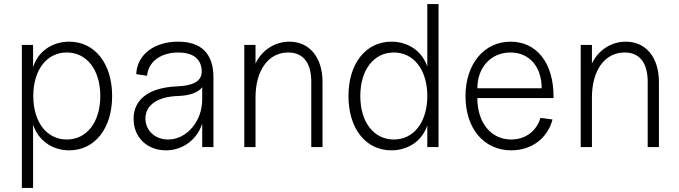

<svg xmlns="http://www.w3.org/2000/svg" viewBox="-20 -720 3323 940"><path d="M319 16C444 16 529 -91 529 -250C529 -409 444 -516 319 -516C233 -516 165 -466 142 -391V-500H87V200H142V-110C166 -35 233 16 319 16ZM307 -37C209 -37 143 -122 143 -250C143 -378 209 -463 307 -463C405 -463 471 -378 471 -250C471 -122 405 -37 307 -37Z M792 16C876 16 945 -37 970 -115V0H1025V-341C1025 -457 966 -516 852 -516C734 -516 651 -452 647 -357L700 -349C706 -418 767 -463 853 -463C921 -463 961 -435 967 -382C973 -327 936 -301 845 -297C710 -291 634 -234 634 -138C634 -48 700 16 792 16ZM803 -37C739 -37 692 -81 692 -140C692 -206 752 -247 852 -250C910 -252 950 -267 970 -293V-233C970 -126 894 -37 803 -37Z M1504 -319V0H1559V-319C1559 -439 1495 -516 1397 -516C1324 -516 1261 -473 1231 -409V-500H1176V0H1231V-243C1231 -376 1294 -463 1391 -463C1464 -463 1504 -413 1504 -319Z M1896 16C1981 16 2048 -33 2072 -106V0H2127V-700H2072V-394C2048 -467 1981 -516 1896 -516C1771 -516 1686 -409 1686 -250C1686 -91 1770 16 1896 16ZM1908 -37C1810 -37 1744 -122 1744 -250C1744 -378 1810 -463 1908 -463C2006 -463 2072 -378 2072 -250C2072 -122 2006 -37 1908 -37Z M2483 16C2583 16 2661 -43 2685 -135L2626 -143C2607 -78 2552 -37 2483 -37C2384 -37 2317 -119 2317 -240H2690V-248C2690 -411 2608 -516 2480 -516C2350 -516 2259 -407 2259 -249C2259 -91 2349 16 2483 16ZM2632 -288H2317C2317 -390 2384 -463 2479 -463C2571 -463 2632 -394 2632 -288Z M3151 -319V0H3206V-319C3206 -439 3142 -516 3044 -516C2971 -516 2908 -473 2878 -409V-500H2823V0H2878V-243C2878 -376 2941 -463 3038 -463C3111 -463 3151 -413 3151 -319Z"/></svg>

Font: Uncut Sans Light
Style: Regular
Weight: 300
Designer: Kasper Nordkvist
Foundry: UNCUT.wtf
Version: Version 1.304;Glyphs 3.2 (3246)